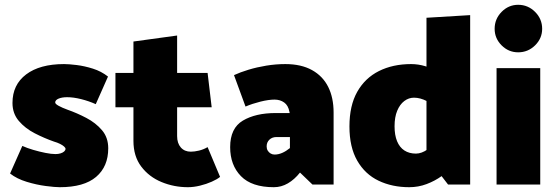

<svg xmlns="http://www.w3.org/2000/svg" viewBox="-20 -769 2321 800"><path d="M22 -46Q50 -24 91 -11.5Q132 1 170.5 6Q209 11 229 11Q330 11 380.5 -32Q431 -75 431 -151Q431 -196 405 -226.5Q379 -257 340 -277.5Q301 -298 261 -312Q239 -320 224.5 -328Q210 -336 210 -342Q210 -352 224 -358Q238 -364 260 -364Q286 -364 318 -356Q350 -348 379 -335L430 -450Q402 -472 367 -483Q332 -494 299.5 -498Q267 -502 247 -502Q146 -502 89 -459Q32 -416 32 -340Q32 -296 58.5 -265Q85 -234 125 -213.5Q165 -193 205 -179Q219 -175 230 -169.5Q241 -164 247 -158.5Q253 -153 253 -149Q253 -143 247.5 -138Q242 -133 232.5 -130Q223 -127 211 -127Q194 -127 169 -132Q144 -137 118.5 -144.5Q93 -152 73 -161Z M845 -465H718V-621L536 -596V-465H461V-322H536V-182Q536 -118 568.5 -75Q601 -32 653 -10.5Q705 11 763 11Q787 11 813.5 4.5Q840 -2 862.5 -12Q885 -22 897 -32L845 -156Q828 -146 809 -141.5Q790 -137 775 -137Q749 -137 733.5 -154.5Q718 -172 718 -202V-322H862Z M1091 -159Q1091 -176 1102.5 -187Q1114 -198 1132 -198H1188V-152Q1172 -139 1156 -132Q1140 -125 1124 -125Q1115 -125 1107.5 -129.5Q1100 -134 1095.5 -141.5Q1091 -149 1091 -159ZM1003 -325Q1031 -337 1065 -345.5Q1099 -354 1124 -354Q1147 -354 1164 -342Q1181 -330 1186 -303L1187 -298H1129Q1045 -298 992 -266.5Q939 -235 939 -156Q939 -81 984 -35Q1029 11 1121 11Q1152 11 1179.5 -5Q1207 -21 1230 -50L1282 0H1370V-300Q1370 -362 1347.5 -407Q1325 -452 1280 -477Q1235 -502 1169 -502Q1129 -502 1089.5 -495.5Q1050 -489 1015.5 -478.5Q981 -468 955 -456Z M1757 -117 1847 0H1939V-706L1757 -695ZM1816 -195Q1787 -165 1762 -147Q1737 -129 1713 -129Q1685 -129 1665 -142Q1645 -155 1634.5 -180.5Q1624 -206 1624 -243Q1624 -281 1635 -307.5Q1646 -334 1664.5 -348Q1683 -362 1705 -362Q1731 -362 1759 -347.5Q1787 -333 1816 -306L1867 -413Q1839 -445 1810.5 -464.5Q1782 -484 1752.5 -493Q1723 -502 1693 -502Q1617 -502 1559 -473Q1501 -444 1468.5 -386.5Q1436 -329 1436 -242Q1436 -156 1468.5 -99.5Q1501 -43 1557.5 -16Q1614 11 1685 11Q1723 11 1757.5 -2Q1792 -15 1820.5 -35.5Q1849 -56 1867 -78Z M2231 0V-485H2049V0ZM2139 -551Q2180 -551 2209.5 -580Q2239 -609 2239 -649Q2239 -690 2209.5 -719.5Q2180 -749 2139 -749Q2099 -749 2070 -719.5Q2041 -690 2041 -649Q2041 -609 2070 -580Q2099 -551 2139 -551Z"/></svg>

Font: Catamaran Black
Style: Regular
Weight: 900
Designer: Pria Ravichandran
Version: Version 2.000